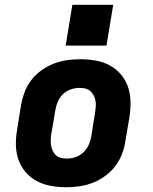

<svg xmlns="http://www.w3.org/2000/svg" viewBox="-20 -776 640 804"><path d="M258 8Q225 8 193.5 2.5Q162 -3 134.5 -17.5Q107 -32 87 -55.5Q67 -79 57 -108Q47 -137 46.5 -169.5Q46 -202 52 -235L68 -335Q73 -363 83 -390Q93 -417 111 -440.5Q129 -464 153.5 -481.5Q178 -499 205 -509.5Q232 -520 260 -524Q288 -528 316 -528Q348 -528 380 -522.5Q412 -517 439 -502.5Q466 -488 486 -464.5Q506 -441 516 -412Q526 -383 526.5 -350.5Q527 -318 522 -285L505 -185Q501 -157 490.5 -130Q480 -103 462 -79.5Q444 -56 419.5 -38.5Q395 -21 368 -10.5Q341 0 313 4Q285 8 258 8ZM260 -112Q278 -112 296 -118Q314 -124 328.5 -137.5Q343 -151 351 -168.5Q359 -186 362 -204L378 -304Q380 -317 381 -329.5Q382 -342 380 -353.5Q378 -365 372.5 -376Q367 -387 358.5 -394.5Q350 -402 338 -405Q326 -408 314 -408Q296 -408 277.5 -402Q259 -396 244.5 -382.5Q230 -369 222.5 -351.5Q215 -334 212 -316L195 -216Q193 -203 192.5 -190.5Q192 -178 194 -166.5Q196 -155 201 -144Q206 -133 214.5 -125.5Q223 -118 235 -115Q247 -112 260 -112ZM255 -585 283 -756H454L426 -585Z"/></svg>

Font: Iosevka SS04 Hv Ex Obl
Style: Regular
Weight: 900
Width: 7
Italic angle: -9°
Monospace: yes
Designer: Belleve Invis
Foundry: Belleve Invis
Version: Version 19.0.0; ttfautohint (v1.8.4)